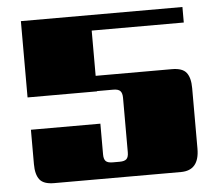

<svg xmlns="http://www.w3.org/2000/svg" viewBox="-47 -674 827 727"><g transform="rotate(-5 366.0 -311.0)"><path d="M322 -391H612Q652 -391 667 -371.5Q682 -352 682 -313V-83Q682 0 612 0H130Q90 0 75 -19.5Q60 -39 60 -78V-209H324V-92Q324 -74 331.5 -66.5Q339 -59 358 -59H384Q403 -59 410.5 -66.5Q418 -74 418 -92V-299Q418 -317 410.5 -325Q403 -333 384 -333H322V-332H58V-622H672V-563H322Z"/></g></svg>

Font: Sarpanch Black
Style: Regular
Weight: 900
Designer: Manushi Parikh (Devanagari and Latin), Jyotish Sonowal (Devanagari)
Foundry: Indian Type Foundry
Version: Version 2.004;PS 1.0;hotconv 1.0.78;makeotf.lib2.5.61930; tt